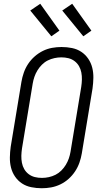

<svg xmlns="http://www.w3.org/2000/svg" viewBox="-20 -993 540 1021"><path d="M202 8Q174 8 146.5 2.5Q119 -3 97 -17.5Q75 -32 60 -54Q45 -76 38.5 -102Q32 -128 32.5 -156Q33 -184 37 -213L94 -558Q98 -582 106.5 -606.5Q115 -631 129.5 -653Q144 -675 164.5 -693Q185 -711 208.5 -722.5Q232 -734 257 -738.5Q282 -743 307 -743Q336 -743 363 -737.5Q390 -732 412 -717.5Q434 -703 449 -681Q464 -659 470.5 -633Q477 -607 476.5 -579Q476 -551 472 -522L415 -177Q411 -153 402.5 -128.5Q394 -104 379.5 -82Q365 -60 345 -42Q325 -24 301 -12.5Q277 -1 252 3.5Q227 8 202 8ZM203 -47Q221 -47 239.5 -51Q258 -55 275 -63.5Q292 -72 306 -86Q320 -100 330 -116.5Q340 -133 346 -150.5Q352 -168 355 -186L412 -531Q415 -551 415.5 -570Q416 -589 412.5 -607.5Q409 -626 400 -641.5Q391 -657 376.5 -668Q362 -679 344 -683.5Q326 -688 306 -688Q288 -688 269.5 -684Q251 -680 234 -671.5Q217 -663 203 -649Q189 -635 179 -618.5Q169 -602 163 -584.5Q157 -567 154 -549L97 -204Q94 -184 93.5 -165Q93 -146 96.5 -127.5Q100 -109 109 -93.5Q118 -78 132.5 -67Q147 -56 165 -51.5Q183 -47 203 -47ZM423 -800 311 -937 364 -973 466 -830ZM253 -800 141 -937 194 -973 296 -830Z"/></svg>

Font: Iosevka SS04 Light Oblique
Style: Regular
Weight: 300
Italic angle: -9°
Monospace: yes
Designer: Belleve Invis
Foundry: Belleve Invis
Version: Version 19.0.0; ttfautohint (v1.8.4)